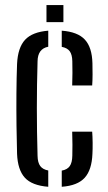

<svg xmlns="http://www.w3.org/2000/svg" viewBox="-20 -727 425 754"><path d="M47 -123Q45.5 -170.5 44.8 -233.2Q44 -296 44.5 -360.2Q45 -424.5 47 -476Q50 -540 78.5 -570.8Q107 -601.5 169.5 -606.5V-543.5Q128 -535.5 127.5 -486Q122 -304.5 127.5 -115Q128 -88.5 138 -75Q148 -61.5 169.5 -57.5V6.5Q105.5 1.5 77.5 -29.2Q49.5 -60 47 -123ZM263.5 -391.5Q264.5 -415.5 264.5 -441Q264.5 -466.5 264 -486.5Q263.5 -512.5 253.8 -525.8Q244 -539 222.5 -543V-606.5Q285 -602 313.2 -571.5Q341.5 -541 343 -478.5Q343.5 -458 343.5 -434.5Q343.5 -411 342 -391.5ZM222.5 6.5V-57Q244.5 -61 254 -74.8Q263.5 -88.5 264 -115.5Q264.5 -136.5 264.5 -158.5Q264.5 -180.5 263.5 -210H342Q343.5 -192 343.8 -166.2Q344 -140.5 343 -123Q340.5 -59.5 312.5 -28.8Q284.5 2 222.5 6.5ZM162.5 -640V-707H229V-640Z"/></svg>

Font: Big Shoulders Stencil Text
Style: Regular
Weight: 400
Designer: Patric King
Foundry: XO Type Co
Version: Version 1.000